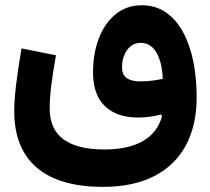

<svg xmlns="http://www.w3.org/2000/svg" viewBox="-20 -471 802 732"><path d="M600.6 -170.4Q581.9 -166.3 560.2 -163.5Q538.5 -160.7 513.8 -160.7Q481.9 -160.7 463.6 -173.2Q445.2 -185.6 445.2 -216Q445.2 -238.9 453.3 -259.7Q461.5 -280.6 477.3 -294.1Q493.1 -307.6 516.6 -307.6Q539 -307.6 554.8 -295.5Q570.7 -283.4 580.4 -263.3Q590.1 -243.2 595.1 -219Q600 -194.8 600.6 -170.4ZM520.6 -450.9Q462.8 -450.9 421.1 -417Q379.5 -383.1 357.1 -325.3Q334.7 -267.5 334.7 -195.1Q334.7 -109.4 380.2 -66.1Q425.7 -22.9 506.4 -22.9Q530.1 -22.9 553.2 -26.2Q576.4 -29.5 593.7 -34.6L597.7 -28Q580.7 34.4 525.2 66.6Q469.6 98.8 377.6 98.8Q274.8 98.8 222.1 60.2Q169.4 21.7 169.4 -58.5Q169.4 -94.4 175.2 -142.7Q181 -190.9 193.4 -260.3L62 -286.5Q47.7 -202.4 41 -145Q34.3 -87.5 34.3 -47.6Q34.3 94.5 119.9 167.9Q205.5 241.4 372.6 241.4Q487.8 241.4 567.5 200.7Q647.2 160 688.5 83.4Q729.8 6.8 729.8 -100.7Q729.8 -173.7 716.9 -237.2Q703.9 -300.7 677.8 -348.8Q651.6 -396.8 612.3 -423.9Q573 -450.9 520.6 -450.9Z"/></svg>

Font: Estedad VF
Style: Regular
Weight: 100
Designer: Amin Abedi
Version: Version 7.3